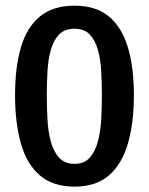

<svg xmlns="http://www.w3.org/2000/svg" viewBox="-20 -660 536 691"><path d="M248 11.7Q170.9 11.7 123.5 -28.8Q76.2 -69.3 55.2 -143.6Q34.2 -217.8 34.2 -317.4Q34.2 -417 55.2 -489.3Q76.2 -561.5 123.5 -600.6Q170.9 -639.6 248 -639.6Q325.2 -639.6 372.1 -600.6Q418.9 -561.5 440.4 -489.3Q461.9 -417 461.9 -317.4Q461.9 -217.8 440.4 -143.6Q418.9 -69.3 372.1 -28.8Q325.2 11.7 248 11.7ZM248 -70.3Q283.2 -70.3 302.7 -92.3Q322.3 -114.3 332 -149.9Q341.8 -185.5 344.2 -229.5Q346.7 -273.4 346.7 -317.4Q346.7 -362.3 344.2 -404.8Q341.8 -447.3 332 -481.4Q322.3 -515.6 302.7 -536.1Q283.2 -556.6 248 -556.6Q212.9 -556.6 192.9 -536.1Q172.9 -515.6 163.1 -481Q153.3 -446.3 150.9 -403.8Q148.4 -361.3 148.4 -317.4Q148.4 -273.4 150.9 -229.5Q153.3 -185.5 163.1 -149.9Q172.9 -114.3 192.9 -92.3Q212.9 -70.3 248 -70.3Z"/></svg>

Font: Padauk
Style: Bold
Weight: 700
Designer: Debbi Hosken, Becca Hirsbrunner Spalinger
Foundry: SIL International
Version: Version 5.003